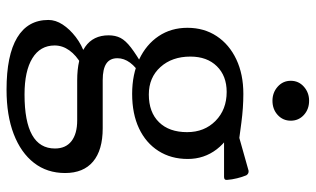

<svg xmlns="http://www.w3.org/2000/svg" viewBox="-209 -531 965 587"><g transform="rotate(90 273.5 -237.5)"><path d="M254 225Q149 225 95 192.5Q41 160 41 97Q41 75 55 53.5Q69 32 93 13.5Q117 -5 147 -15L177 -4Q149 12 134 33Q119 54 119 78Q119 122 158 146Q197 170 269 170Q434 170 434 77Q434 44 411.5 26.5Q389 9 348 9H226Q158 9 123 -15.5Q88 -40 88 -87Q88 -108 96 -123.5Q104 -139 125.5 -155.5Q147 -172 185 -194L213 -188Q185 -171 171.5 -152.5Q158 -134 158 -114Q158 -91 174.5 -80Q191 -69 225 -69H372Q439 -69 474 -39.5Q509 -10 509 46Q509 101 478 141Q447 181 390 203Q333 225 254 225ZM269 -210Q323 -210 353.5 -241Q384 -272 384 -327Q384 -380 349.5 -414Q315 -448 261 -448Q212 -448 182.5 -418Q153 -388 153 -337Q153 -281 185 -245.5Q217 -210 269 -210ZM354 -476Q407 -456 436.5 -417.5Q466 -379 466 -329Q466 -278 441.5 -239.5Q417 -201 372.5 -180Q328 -159 267 -159Q207 -159 161.5 -180.5Q116 -202 90.5 -240Q65 -278 65 -328Q65 -379 90.5 -417.5Q116 -456 161.5 -477.5Q207 -499 267 -499Q309 -499 354.5 -493Q400 -487 452 -480L392 -484L502 -515Q511 -516 516 -508Q521 -496 525 -480Q529 -464 530 -449Q531 -440 521 -440H353ZM288 -588Q263 -588 245 -604Q227 -620 227 -644Q227 -668 245 -684Q263 -700 288 -700Q314 -700 331.5 -684Q349 -668 349 -644Q349 -620 331.5 -604Q314 -588 288 -588Z"/></g></svg>

Font: Hahmlet
Style: Regular
Weight: 400
Designer: Minjoo Ham & Mark Frömberg
Foundry: hypertype
Version: Version 1.002